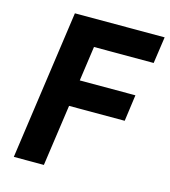

<svg xmlns="http://www.w3.org/2000/svg" viewBox="-106 -785 770 870"><g transform="rotate(15 279.5 -350.0)"><path d="M39 0 138 -700H559L541 -575H261L238 -412H499L482 -288H221L180 0Z"/></g></svg>

Font: Finlandica SemiBold
Style: Italic
Weight: 600
Italic angle: -8°
Designer: Niklas Ekholm, Juho Hiilivirta, Jaakko Suomalainen
Foundry: Helsinki Type Studio
Version: Version 1.063